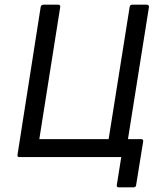

<svg xmlns="http://www.w3.org/2000/svg" viewBox="-20 -675 679 825"><path d="M490.2 129.9Q480.5 129.9 481.9 120.1L501 0H63Q53.7 0 55.2 -9.8L154.8 -645Q156.2 -654.8 167 -654.8H231Q234.9 -654.8 237.1 -652.1Q239.3 -649.4 238.8 -645L148.9 -77.1H446.8L537.1 -645Q538.6 -654.8 547.9 -654.8H610.8Q615.2 -654.8 617.9 -652.1Q620.6 -649.4 620.1 -645L529.8 -77.1H586.9Q596.7 -77.1 595.2 -66.9L564.9 120.1Q564.9 124.5 561.8 127.2Q558.6 129.9 554.2 129.9Z"/></svg>

Font: Sofia Sans
Style: Italic
Weight: 400
Italic angle: -9°
Designer: Botio Nikoltchev, Ani Petrova
Foundry: lettersoup
Version: Version 4.100